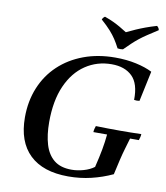

<svg xmlns="http://www.w3.org/2000/svg" viewBox="-100 -1021 966 1119"><g transform="rotate(10 383.0 -462.0)"><path d="M380 15Q230 15 151 -61Q72 -137 72 -281Q72 -377 105 -457Q138 -537 199 -594.5Q260 -652 344.5 -683.5Q429 -715 531 -715Q598 -715 655 -702.5Q712 -690 751 -670L713 -491Q697 -488 681 -491Q683 -587 639 -630Q595 -673 517 -673Q431 -673 362.5 -627Q294 -581 255 -493Q216 -405 216 -278Q216 -202 233 -145.5Q250 -89 288.5 -58Q327 -27 392 -27Q427 -27 463.5 -37.5Q500 -48 525 -67Q540 -128 548.5 -174.5Q557 -221 561 -265H480Q480 -273 482.5 -284Q485 -295 488 -302Q523 -301 560.5 -300.5Q598 -300 631 -300Q666 -300 694.5 -300.5Q723 -301 757 -302Q757 -294 754.5 -283.5Q752 -273 749 -265H697Q688 -234 678.5 -202Q669 -170 660 -132Q651 -94 640 -44Q580 -16 515 -0.5Q450 15 380 15ZM738 -939Q743 -935 747 -929.5Q751 -924 752 -916Q716 -893 690.5 -876Q665 -859 645.5 -843.5Q626 -828 607.5 -810.5Q589 -793 566 -770Q550 -767 534 -770Q519 -799 504.5 -821Q490 -843 469.5 -866Q449 -889 414 -920Q420 -933 430 -939Q461 -928 483 -917.5Q505 -907 524 -896Q543 -885 565 -871Q594 -885 619 -896Q644 -907 672.5 -917.5Q701 -928 738 -939Z"/></g></svg>

Font: Poltawski Nowy Medium
Style: Italic
Weight: 500
Italic angle: -12°
Version: Version 1.001;gftools[0.9.25]